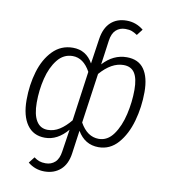

<svg xmlns="http://www.w3.org/2000/svg" viewBox="-100 -829 994 1119"><g transform="rotate(10 397.5 -269.5)"><path d="M733 -352Q733 -263 709.5 -179.5Q686 -96 639 -42.5Q592 11 524 11Q443 11 399 -64L390 0L380 72Q371 138 333 171.5Q295 205 238 205Q183 205 140 170L168 134Q184 146 199.5 151.5Q215 157 237 157Q270 157 292.5 136.5Q315 116 321 72L332 0L341 -60Q281 11 207 11Q138 11 101 -41.5Q64 -94 64 -188Q64 -277 87.5 -356Q111 -435 159.5 -484.5Q208 -534 278 -534Q357 -534 397 -462L419 -611Q429 -677 465.5 -710.5Q502 -744 559 -744Q615 -744 659 -708L631 -672Q613 -684 598 -689.5Q583 -695 560 -695Q527 -695 504.5 -674.5Q482 -654 476 -610L464 -523L456 -467Q517 -534 597 -534Q666 -534 699.5 -486.5Q733 -439 733 -352ZM390 -411Q349 -486 285 -486Q231 -486 195 -440.5Q159 -395 142 -326Q125 -257 125 -183Q125 -112 148 -74.5Q171 -37 215 -37Q252 -37 285 -58Q318 -79 349 -117ZM673 -354Q673 -421 652 -453.5Q631 -486 586 -486Q515 -486 448 -409L406 -114Q449 -37 517 -37Q569 -37 604 -86Q639 -135 656 -208.5Q673 -282 673 -354Z"/></g></svg>

Font: FiraGO Light
Style: Italic
Weight: 300
Italic angle: -8°
Designer: bBox Type GmbH
Foundry: bBox Type GmbH
Version: Version 1.001